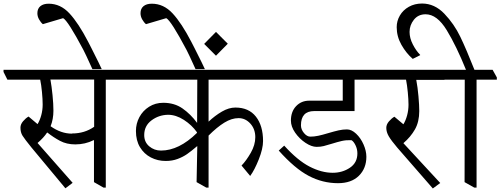

<svg xmlns="http://www.w3.org/2000/svg" viewBox="-47 -1036 2838 1089"><path d="M668 -597V-584H553V28H540L486 -3V-241H484Q436 -217 380 -217Q331 -217 293.5 -237Q256 -257 222 -284H220Q201 -255 166 -225L365 1L324 32L131 -200Q93 -247 81 -266Q69 -285 69 -312Q69 -331 84 -348.5Q99 -366 115 -375L166 -332Q179 -353 187 -382.5Q195 -412 195 -443Q195 -473 191 -514.5Q187 -556 181 -584H-5L-27 -628V-640H645ZM362 -279Q433 -279 487 -317V-585H239Q246 -546 251 -496Q256 -446 256 -408Q256 -360 240 -320Q299 -278 361 -278Z M453 -799Q468 -769 472 -762Q521 -665 530 -644H477Q434 -739 426 -753Q338 -919 311 -933L196 -899Q184 -909 174.5 -926Q165 -943 165 -961Q165 -987 182 -1001Q199 -1015 229 -1015Q296 -1015 347 -960Q398 -905 453 -799Z M1136 -584V-346Q1172 -380 1211.5 -403Q1251 -426 1288 -426Q1364 -426 1404.5 -374.5Q1445 -323 1445 -236Q1445 -193 1421 -132.5Q1397 -72 1372 -38L1323 -97Q1350 -125 1375.5 -169.5Q1401 -214 1401 -258Q1401 -304 1373 -335Q1345 -366 1306 -366Q1267 -366 1225.5 -340.5Q1184 -315 1136 -267V28H1123L1068 -3L1072 -206L1071 -207Q1037 -178 1014 -162Q991 -146 960.5 -134.5Q930 -123 893 -123Q847 -123 808.5 -143Q770 -163 747 -201Q724 -239 724 -293Q724 -335 743.5 -371.5Q763 -408 798.5 -430.5Q834 -453 879 -453Q942 -453 988 -421Q1034 -389 1071 -339L1072 -584H664L642 -628V-640H1478L1501 -597V-584ZM1070 -282V-286Q1041 -327 996 -356Q951 -385 906 -385Q853 -384 812 -353Q771 -322 771 -270Q771 -230 799.5 -206Q828 -182 866 -182Q968 -182 1070 -282Z M1038 -799Q1053 -769 1057 -762Q1106 -665 1115 -644H1062Q1019 -739 1011 -753Q923 -919 896 -933L781 -899Q769 -909 759.5 -926Q750 -943 750 -961Q750 -987 767 -1001Q784 -1015 814 -1015Q881 -1015 932 -960Q983 -905 1038 -799ZM1245 -788 1178 -720 1111 -787 1178 -855Z M2075 -597V-584H1964V-406H1735Q1660 -406 1660 -325Q1660 -302 1677 -281.5Q1694 -261 1713 -261Q1735 -261 1758.5 -266Q1782 -271 1815 -281Q1849 -291 1873 -296.5Q1897 -302 1921 -302Q1947 -302 1973 -277.5Q1999 -253 2015 -216.5Q2031 -180 2031 -147Q2031 -81 1988.5 -39Q1946 3 1870 3Q1783 3 1704 -38.5Q1625 -80 1534 -182L1565 -210Q1641 -126 1709 -91Q1777 -56 1840 -56Q1895 -56 1937.5 -84.5Q1980 -113 1980 -166Q1980 -191 1969 -213Q1958 -235 1946 -241Q1916 -242 1892 -236.5Q1868 -231 1836 -221Q1807 -212 1789 -207.5Q1771 -203 1749 -203Q1720 -203 1685.5 -226Q1651 -249 1627 -283.5Q1603 -318 1603 -352Q1603 -403 1632.5 -434Q1662 -465 1707 -465H1897V-584H1496L1474 -628V-640H2052Z M2474 -583H2314Q2322 -541 2326.5 -489.5Q2331 -438 2331 -406Q2331 -345 2306.5 -302Q2282 -259 2241 -224L2450 2L2408 33L2206 -199Q2172 -239 2158 -263Q2144 -287 2144 -311Q2144 -330 2159 -347.5Q2174 -365 2190 -374L2241 -331Q2254 -352 2262 -381.5Q2270 -411 2270 -442Q2270 -471 2266 -512.5Q2262 -554 2256 -584H2070L2048 -628V-640H2451L2474 -597Z M2771 -597V-584H2656V28H2643L2588 -3L2589 -584H2469L2447 -628V-640H2596Q2542 -774 2487 -864.5Q2432 -955 2367 -955Q2325 -955 2300.5 -924Q2276 -893 2276 -855Q2276 -820 2294.5 -784Q2313 -748 2336 -725V-723L2294 -702Q2257 -734 2230 -781.5Q2203 -829 2203 -882Q2203 -917 2221 -948Q2239 -979 2272 -997.5Q2305 -1016 2347 -1016Q2418 -1016 2473.5 -958Q2529 -900 2564 -827Q2599 -754 2644 -640H2747Z"/></svg>

Font: Martel Light
Style: Regular
Weight: 300
Designer: Dan Reynolds
Foundry: Dan Reynolds
Version: Version 1.001; ttfautohint (v1.1) -l 5 -r 5 -G 72 -x 0 -D la